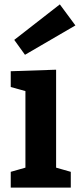

<svg xmlns="http://www.w3.org/2000/svg" viewBox="-20 -856 364 876"><path d="M236 -82 226 -94 303 -72V0H29V-72L106 -94L96 -82V-447L105 -438L29 -459V-531L236 -538ZM94 -606 45 -674 253 -836 324 -740Z"/></svg>

Font: Bitter Thin
Style: Bold
Weight: 700
Version: Version 3.021